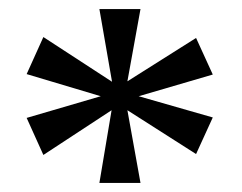

<svg xmlns="http://www.w3.org/2000/svg" viewBox="-20 -780 535 425"><path d="M200 -375 227 -536 76 -437 39 -519 203 -567 39 -616 76 -698 228 -599 200 -760H291L262 -600L414 -696L451 -615L287 -567L451 -520L414 -439L262 -536L291 -375Z"/></svg>

Font: Noto Serif Kannada Medium
Style: Regular
Weight: 500
Version: Version 2.003